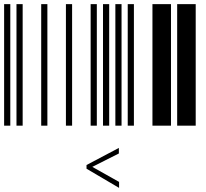

<svg xmlns="http://www.w3.org/2000/svg" viewBox="-20 -610 1000 932"><path d="M0 0V-590H30V0ZM60 0V-590H90V0ZM180 0V-590H210V0ZM300 0V-590H330V0ZM420 0V-590H450V0ZM480 0V-590H510V0ZM540 0V-590H570V0ZM600 0V-590H630V0ZM720 0V-590H810V0ZM840 0V-590H930V0ZM400 209V191L557 108V135L428 200L558 273V302Z"/></svg>

Font: Libre Barcode 39 Extended Text
Style: Regular
Weight: 400
Version: Version 1.005; ttfautohint (v1.8.3)